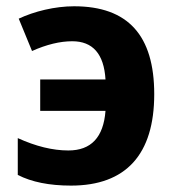

<svg xmlns="http://www.w3.org/2000/svg" viewBox="-20 -576 552 606"><path d="M204.1 9.8C377.9 9.8 466.8 -88.9 466.8 -278.8C466.8 -463.9 384.3 -556.2 213.9 -556.2C152.8 -556.2 87.9 -540 39.1 -517.1L81.1 -415C127 -435.5 169.4 -445.8 208 -445.8C272.9 -445.8 308.1 -405.8 313 -325.2H106.9V-226.1H313C306.6 -142.6 267.6 -101.1 195.8 -101.1C146 -101.1 92.8 -114.3 36.1 -140.1V-23.9C79.6 -1.5 135.7 9.8 204.1 9.8Z"/></svg>

Font: Noto Reveo Sans
Style: Bold
Weight: 700
Designer: Monotype Design team
Foundry: Monotype Imaging Inc.
Version: Version 1.04